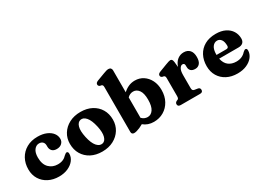

<svg xmlns="http://www.w3.org/2000/svg" viewBox="-28 -1435 2893 2134"><g transform="rotate(-30 1419.0 -368.0)"><path d="M509 -344.5Q509 -311 484.8 -288Q460.5 -265 419.5 -265Q380 -265 360 -286.2Q340 -307.5 340 -341V-356.5Q340 -385 323 -401.8Q306 -418.5 277 -418.5Q240 -418.5 214 -385Q188 -351.5 188 -288Q188 -201 232.8 -156.2Q277.5 -111.5 345 -111.5Q383.5 -111.5 411.5 -123.8Q439.5 -136 461.5 -160.5Q483 -179.5 493 -179Q513 -178.5 512.5 -149Q512 -106 483.5 -69Q455 -32 404.8 -9.5Q354.5 13 289 13Q214.5 13 156 -17Q97.5 -47 64 -101Q30.5 -155 30.5 -227Q30.5 -303 63.5 -362.8Q96.5 -422.5 156.8 -457Q217 -491.5 299 -491.5Q364 -491.5 411 -471.5Q458 -451.5 483.5 -418.2Q509 -385 509 -344.5Z M850.5 -491.5Q932 -491.5 993 -459.2Q1054 -427 1088 -370Q1122 -313 1122 -237.5Q1122 -166.5 1086.8 -109.8Q1051.5 -53 989 -20Q926.5 13 844 13Q762.5 13 701.5 -19.2Q640.5 -51.5 606.5 -108.8Q572.5 -166 572.5 -242Q572.5 -312.5 607.5 -369Q642.5 -425.5 705.2 -458.5Q768 -491.5 850.5 -491.5ZM888 -64Q925 -71.5 939.2 -121Q953.5 -170.5 934.5 -256.5Q915 -344 881 -383.5Q847 -423 808 -415Q771 -407 756.5 -358.8Q742 -310.5 761 -222Q780 -135 814.2 -95.5Q848.5 -56 888 -64Z M1397 -710V-428.5Q1429.5 -458.5 1466.8 -475Q1504 -491.5 1547.5 -491.5Q1607 -491.5 1653.8 -461Q1700.5 -430.5 1727.8 -377Q1755 -323.5 1755 -253.5Q1755 -173 1722 -113Q1689 -53 1632.8 -19.8Q1576.5 13.5 1506 13.5Q1428.5 13.5 1374 -32L1328 -8.5Q1300.5 2 1284.2 6.8Q1268 11.5 1252.5 11.5Q1238 11.5 1229.2 3.2Q1220.5 -5 1220.5 -21V-596Q1220.5 -613.5 1215.8 -620.5Q1211 -627.5 1202 -630.5L1185 -633.5Q1164.5 -641.5 1164.5 -661.5Q1164.5 -683.5 1195.5 -695.5L1294 -732.5Q1317 -741 1331 -745Q1345 -749 1358.5 -749Q1377 -749 1387 -738Q1397 -727 1397 -710ZM1471 -395Q1429 -395 1397 -362.5V-101Q1429.5 -67.5 1472 -67.5Q1515.5 -67.5 1543.5 -108.8Q1571.5 -150 1571.5 -234.5Q1571.5 -316.5 1542.8 -355.8Q1514 -395 1471 -395Z M2034 -448.5 2040.5 -382Q2059.5 -437.5 2095 -464.5Q2130.5 -491.5 2174.5 -491.5Q2223 -491.5 2250.5 -461.5Q2278 -431.5 2278 -374Q2278 -319 2255.8 -292.8Q2233.5 -266.5 2197.5 -266.5Q2161 -266.5 2142.2 -284.5Q2123.5 -302.5 2123.5 -334V-354Q2123 -382.5 2097.5 -382.5Q2076.5 -382.5 2060.5 -356.2Q2044.5 -330 2044.5 -274.5V-109.5Q2044.5 -91 2050.5 -81.8Q2056.5 -72.5 2072.5 -70L2111 -64Q2140 -59.5 2140 -31.5Q2140 0 2103 0H1855.5Q1818.5 0 1818.5 -31Q1818.5 -51.5 1840.5 -63L1853.5 -68Q1862 -72 1866 -80.5Q1870 -89 1870 -109.5V-336.5Q1870 -354 1865.2 -360.8Q1860.5 -367.5 1851.5 -371L1834.5 -374Q1814 -382 1814 -401.5Q1814 -423.5 1845 -435.5L1942 -472.5Q1988.5 -490.5 2003 -490.5Q2016 -490.5 2023.5 -481Q2031 -471.5 2034 -448.5Z M2808.5 -304Q2808.5 -270 2788.5 -251.5Q2768.5 -233 2732.5 -233H2483Q2495.5 -170 2535.2 -139.2Q2575 -108.5 2634.5 -108.5Q2711 -108.5 2756 -160.5Q2777 -179.5 2788 -179Q2807.5 -178.5 2807.5 -150Q2806.5 -107 2778 -69.8Q2749.5 -32.5 2698.8 -9.8Q2648 13 2580.5 13Q2503.5 13 2445 -17.2Q2386.5 -47.5 2353.5 -102.2Q2320.5 -157 2320.5 -229.5Q2320.5 -306 2352 -365.2Q2383.5 -424.5 2442.8 -458Q2502 -491.5 2586.5 -491.5Q2656.5 -491.5 2706.2 -466.8Q2756 -442 2782.2 -399.8Q2808.5 -357.5 2808.5 -304ZM2478 -288.5Q2478 -286 2478 -283.5H2603Q2633 -283.5 2633 -311.5Q2633 -365.5 2613 -392Q2593 -418.5 2562.5 -418.5Q2526 -418.5 2502 -385.8Q2478 -353 2478 -288.5Z"/></g></svg>

Font: Fraunces 9pt Soft
Style: Bold
Weight: 700
Version: Version 1.000;[b76b70a41]